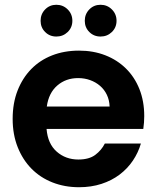

<svg xmlns="http://www.w3.org/2000/svg" viewBox="-20 -775 657 804"><path d="M307 -448Q256 -448 220 -417Q184 -386 176 -329H439Q438 -356 427.5 -378Q417 -400 399 -415.5Q381 -431 357.5 -439.5Q334 -448 307 -448ZM570 -174Q559 -136 536.5 -102.5Q514 -69 481 -44Q448 -19 405 -5Q362 9 311 9Q251 9 200 -11Q149 -31 112 -68.5Q75 -106 54 -159Q33 -212 33 -277Q33 -343 53.5 -395.5Q74 -448 110.5 -485.5Q147 -523 198 -543Q249 -563 311 -563Q371 -563 421 -543.5Q471 -524 507.5 -488Q544 -452 564 -401.5Q584 -351 584 -289Q584 -275 583 -262Q582 -249 580 -235H175Q180 -173 217.5 -140Q255 -107 308 -107Q353 -107 379 -126.5Q405 -146 419 -174ZM216 -622Q188 -622 169 -641Q150 -660 150 -688Q150 -716 169 -735.5Q188 -755 216 -755Q244 -755 263.5 -735.5Q283 -716 283 -688Q283 -660 263.5 -641Q244 -622 216 -622ZM401 -622Q373 -622 354 -641Q335 -660 335 -688Q335 -716 354 -735.5Q373 -755 401 -755Q429 -755 448.5 -735.5Q468 -716 468 -688Q468 -660 448.5 -641Q429 -622 401 -622Z"/></svg>

Font: SVN-Poppins SemiBold
Style: Regular
Weight: 600
Designer: Ninad Kale (Devanagari), Jonny Pinhorn (Latin)
Foundry: Indian Type Foundry
Version: Version 3.002 2017